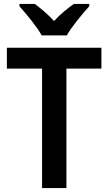

<svg xmlns="http://www.w3.org/2000/svg" viewBox="-20 -957 552 977"><path d="M192 -777H320C345 -822 400 -887 434 -925V-937H356C323 -914 289 -887 255 -850C223 -885 187 -915 157 -937H79V-925C114 -886 168 -821 192 -777ZM318 0V-608H496V-714H15V-608H194V0Z"/></svg>

Font: Noto Sans Ethiopic SemiCondensed SemiBold
Style: Regular
Weight: 600
Width: 4
Designer: Monotype Design Team
Foundry: Monotype Imaging Inc.
Version: Version 2.102